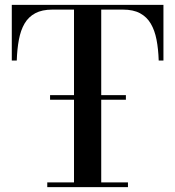

<svg xmlns="http://www.w3.org/2000/svg" viewBox="-20 -770 719 790"><path d="M186 -359.5V-378.5H498V-359.5ZM174.5 0V-19.5H284.5V-730.5H195.5Q153 -730.5 125 -715.5Q97 -700.5 81 -673Q65 -645.5 57.8 -607Q50.5 -568.5 49 -521H28.5V-750H652.5V-521H633Q631.5 -568.5 624 -607Q616.5 -645.5 600.2 -673Q584 -700.5 556.2 -715.5Q528.5 -730.5 485.5 -730.5H396.5V-19.5H506.5V0Z"/></svg>

Font: Bodoni Moda Medium
Style: Regular
Weight: 500
Designer: Owen Earl
Foundry: indestructible type
Version: Version 2.005